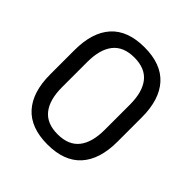

<svg xmlns="http://www.w3.org/2000/svg" viewBox="-180 -782 926 926"><g transform="rotate(45 283.0 -319.5)"><path d="M283 12Q169 12 111.2 -52Q53.5 -116 53.5 -236.5V-402.5Q53.5 -523 111 -587Q168.5 -651 283 -651Q397 -651 454.8 -587Q512.5 -523 512.5 -402.5V-236.5Q512.5 -116 454.8 -52Q397 12 283 12ZM283 -57.5Q357 -57.5 392.8 -102.8Q428.5 -148 428.5 -233V-405.5Q428.5 -491 392.8 -536.2Q357 -581.5 283 -581.5Q209 -581.5 173.2 -536.2Q137.5 -491 137.5 -405.5V-233Q137.5 -148 173.2 -102.8Q209 -57.5 283 -57.5Z"/></g></svg>

Font: Anek Kannada Medium
Style: Regular
Weight: 400
Version: Version 1.003